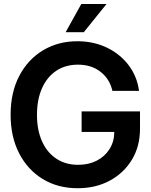

<svg xmlns="http://www.w3.org/2000/svg" viewBox="-20 -950 774 981"><path d="M376.5 11.7Q275.4 11.7 198.2 -35.4Q121.1 -82.5 77.6 -167Q34.2 -251.5 34.2 -363.3Q34.2 -478 78.6 -562.5Q123 -647 200.2 -693.1Q277.3 -739.3 375 -739.3Q457 -739.3 524.7 -707.3Q592.3 -675.3 636.2 -618.2Q680.2 -561 690.4 -485.8H554.2Q541 -545.9 494.1 -582.8Q447.3 -619.6 378.4 -619.6Q314 -619.6 267.1 -588.1Q220.2 -556.6 194.6 -499Q168.9 -441.4 168.9 -363.3Q168.9 -285.6 194.6 -228.3Q220.2 -170.9 267.6 -139.4Q314.9 -107.9 379.4 -107.9Q432.6 -107.9 473.9 -128.9Q515.1 -149.9 539.3 -187.7Q563.5 -225.6 564 -275.9H397V-380.9H695.3V-291.5Q695.3 -202.6 654.1 -134.3Q612.8 -65.9 541 -27.1Q469.2 11.7 376.5 11.7ZM315.4 -785.6 395.5 -929.7H524.4L408.2 -785.6Z"/></svg>

Font: Inter Display Semi Bold
Style: Regular
Weight: 600
Designer: Rasmus Andersson
Foundry: rsms
Version: Version 4.000;git-37864ae